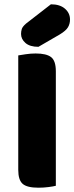

<svg xmlns="http://www.w3.org/2000/svg" viewBox="-20 -866 346 894"><path d="M159 8Q106 8 85.5 -10Q65 -28 65 -75V-608Q77 -610 100 -613.5Q123 -617 146 -617Q196 -617 218 -600Q240 -583 240 -534V-1Q229 2 206 5Q183 8 159 8ZM217 -846Q259 -846 282.5 -825.5Q306 -805 306 -775Q306 -755 296.5 -739Q287 -723 259 -706L159 -648Q119 -648 98.5 -666Q78 -684 78 -708Q78 -720 81.5 -731Q85 -742 101 -756Z"/></svg>

Font: Baloo Bhai 2 ExtraBold
Style: Regular
Weight: 800
Designer: Supriya Tembe, Noopur Datye and Ek Type
Foundry: Ek Type
Version: Version 1.640;PS 1.000;hotconv 16.6.51;makeotf.lib2.5.65220;